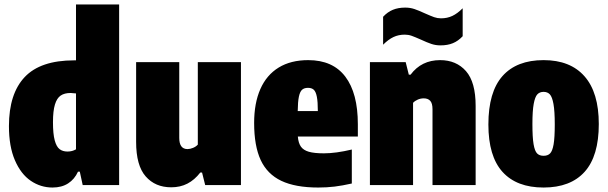

<svg xmlns="http://www.w3.org/2000/svg" viewBox="-20 -828 2719 859"><path d="M20 -264Q20 -408.5 90.5 -483.2Q161 -558 312 -558H320V-808H513V0H350L337 -60H329Q313.5 -26 284.8 -7.5Q256 11 215 11Q162 11 117.8 -19Q73.5 -49 46.8 -110.8Q20 -172.5 20 -264ZM320 -160V-410Q304 -412 296 -412Q268.5 -412 251.5 -400.5Q234.5 -389 225.8 -360.5Q217 -332 217 -281Q217 -229 224.8 -200.2Q232.5 -171.5 246.5 -160.8Q260.5 -150 282 -150Q303.5 -150 320 -160Z M589 -193V-550H782V-211Q782 -161 819 -161Q830.5 -161 843.8 -166.5Q857 -172 865 -181V-550H1058V0H898L884 -56H876Q850.5 -23 818.5 -6.5Q786.5 10 746 10Q674.5 10 631.8 -38.8Q589 -87.5 589 -193Z M1581 -217H1312.5Q1315 -188 1326.2 -172Q1337.5 -156 1361.8 -149Q1386 -142 1429 -142Q1482.5 -142 1554 -159V-7Q1512 2.5 1477 6.8Q1442 11 1404 11Q1301.5 11 1238.5 -19Q1175.5 -49 1146.2 -112.2Q1117 -175.5 1117 -278Q1117 -366.5 1144.8 -429.5Q1172.5 -492.5 1226.8 -525.8Q1281 -559 1359 -559Q1469 -559 1525 -485Q1581 -411 1581 -272ZM1312 -331H1402Q1402 -373 1397.5 -395.5Q1393 -418 1383.8 -426.5Q1374.5 -435 1358 -435Q1341 -435 1331.5 -426.5Q1322 -418 1317.2 -395.5Q1312.5 -373 1312 -331Z M1635 -550H1795L1809 -494H1817Q1865.5 -559 1949 -559Q2021.5 -559 2064.8 -509.8Q2108 -460.5 2108 -354V0H1915V-339Q1915 -366 1904.8 -377Q1894.5 -388 1876 -388Q1862 -388 1849.2 -382.5Q1836.5 -377 1828 -368V0H1635ZM1862.5 -651Q1836.5 -662.5 1821.8 -667.8Q1807 -673 1791 -673Q1763 -673 1740.2 -662.2Q1717.5 -651.5 1694 -628V-753Q1714 -774.5 1737.8 -784.2Q1761.5 -794 1793 -794Q1815 -794 1834.2 -787.5Q1853.5 -781 1881.5 -768Q1907.5 -756.5 1922.2 -751.2Q1937 -746 1953 -746Q1981 -746 2003.8 -756.8Q2026.5 -767.5 2050 -791V-666Q2030 -644.5 2006.2 -634.8Q1982.5 -625 1951 -625Q1929 -625 1909.8 -631.5Q1890.5 -638 1862.5 -651Z M2165 -271Q2165 -416.5 2228.2 -487.8Q2291.5 -559 2412 -559Q2531.5 -559 2595.2 -486.5Q2659 -414 2659 -273Q2659 -130 2595.8 -59.5Q2532.5 11 2412 11Q2291.5 11 2228.2 -59Q2165 -129 2165 -271ZM2462 -271Q2462 -331 2456.2 -362.8Q2450.5 -394.5 2440 -405.8Q2429.5 -417 2412 -417Q2394.5 -417 2384 -405.8Q2373.5 -394.5 2367.8 -363.2Q2362 -332 2362 -273Q2362 -213.5 2367.2 -182.8Q2372.5 -152 2383 -141.5Q2393.5 -131 2412 -131Q2430.5 -131 2441 -141.5Q2451.5 -152 2456.8 -182.2Q2462 -212.5 2462 -271Z"/></svg>

Font: Encode Sans Condensed Black
Style: Regular
Weight: 900
Width: 3
Designer: Multiple Designers
Foundry: Impallari Type
Version: Version 2.000